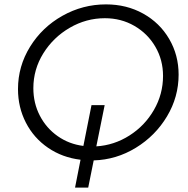

<svg xmlns="http://www.w3.org/2000/svg" viewBox="-20 -725 859 875"><path d="M794 -385Q794 -283 741 -194.5Q688 -106 599 -51.5Q510 3 407 6L382 130H322L347 3Q264 -7 199 -51.5Q134 -96 98 -166Q62 -236 62 -319Q62 -423 117 -512Q172 -601 264.5 -653Q357 -705 463 -705Q557 -705 632.5 -663Q708 -621 751 -547.5Q794 -474 794 -385ZM458 -642Q373 -642 298 -598.5Q223 -555 177.5 -482Q132 -409 132 -323Q132 -255 161.5 -198Q191 -141 243 -104.5Q295 -68 360 -60L397 -246H457L419 -58Q500 -63 570 -107.5Q640 -152 681.5 -224Q723 -296 723 -379Q723 -452 688 -512Q653 -572 592.5 -607Q532 -642 458 -642Z"/></svg>

Font: TypoPRO Montserrat Alternates
Style: Italic
Weight: 300
Italic angle: -11.3°
Designer: Julieta Ulanovsky
Foundry: Julieta Ulanovsky
Version: Version 6.001